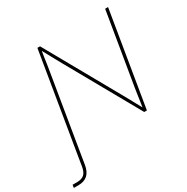

<svg xmlns="http://www.w3.org/2000/svg" viewBox="-272 -903 1248 1282"><g transform="rotate(-30 352.0 -262.0)"><path d="M-68.4 204.1 -64.9 181.6Q-55.7 181.6 -45.9 181.6Q-36.1 181.6 -29.8 181.6Q5.4 181.6 24.7 164.6Q43.9 147.5 50.3 107.4L78.1 -62.5H100.6L72.8 107.4Q64.5 157.2 38.1 180.7Q11.7 204.1 -33.2 204.1Q-39.6 204.1 -49.8 204.1Q-60.1 204.1 -68.4 204.1ZM67.9 0 188.5 -727.5H209L519 -175.3Q533.7 -149.9 547.4 -124.5Q561 -99.1 574.7 -74Q588.4 -48.8 602.5 -23.4H596.2Q600.6 -48.8 604 -74Q607.4 -99.1 611.3 -124.5Q615.2 -149.9 619.1 -175.3L710.9 -727.5H733.4L612.8 0H592.3L282.7 -551.3Q268.6 -576.7 254.6 -602.1Q240.7 -627.4 227.1 -652.8Q213.4 -678.2 199.2 -703.6H205.1Q200.7 -678.2 197 -652.8Q193.4 -627.4 189.7 -602.1Q186 -576.7 181.6 -551.3L90.3 0Z"/></g></svg>

Font: Inter Thin
Style: Italic
Weight: 250
Italic angle: -9.3988°
Designer: Rasmus Andersson
Foundry: rsms
Version: Version 4.001;git-66647c0bb